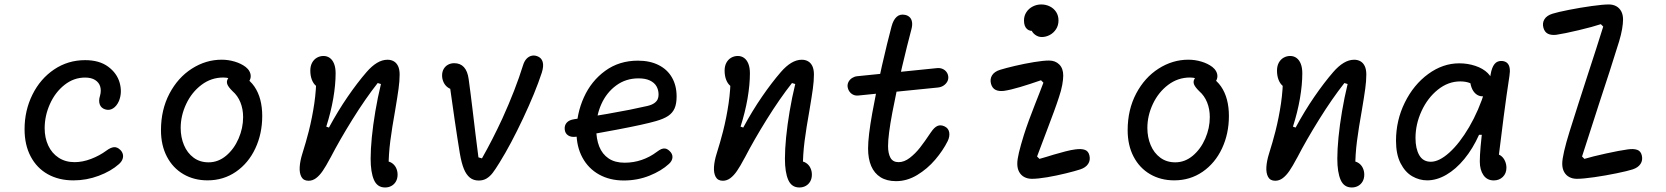

<svg xmlns="http://www.w3.org/2000/svg" viewBox="-20 -798 7480 862"><path d="M90.3 -217.7Q90.3 -301.8 125.6 -373.1Q160.8 -444.3 223 -486.2Q285.2 -528 362.3 -528Q426 -528 465.8 -498.5Q505.5 -469 517.4 -425.9Q529.3 -382.8 514.2 -345Q504 -321.5 487.2 -311.2Q470.5 -300.8 451.5 -307.2Q433.7 -313 427.8 -329.5Q422 -346 429 -368Q435.3 -390.5 430 -409Q424.7 -427.5 407.3 -438.7Q390 -449.8 362 -449.8Q311.2 -449.8 269.5 -416.8Q227.8 -383.8 204.2 -331.1Q180.5 -278.3 180.5 -222.3Q180.5 -179.2 196.6 -144.6Q212.7 -110 243.2 -90Q273.8 -70 314.7 -70Q351 -70 389.2 -84.7Q427.3 -99.3 457.7 -121.8Q476.5 -135.8 491.3 -137.2Q506.2 -138.7 520.3 -124.8Q529 -116.2 531.6 -105.2Q534.2 -94.3 529.9 -83.1Q525.7 -71.8 514.3 -61.5Q478.2 -29.3 423.3 -8.8Q368.5 11.8 309.8 11.8Q244 11.8 194.5 -15.9Q145 -43.7 117.7 -95.6Q90.3 -147.5 90.3 -217.7Z M702.7 -213.5Q702.7 -305.3 740.7 -377.6Q778.7 -449.8 841.5 -489.9Q904.3 -530 975.5 -530Q1004.7 -530 1033.5 -521.5Q1062.3 -513 1083 -497.3Q1094 -488.7 1099.8 -477.9Q1105.7 -467.2 1105.6 -455.8Q1105.5 -444.5 1099.3 -434.3Q1093 -423.7 1084.3 -421.2Q1075.7 -418.7 1066.3 -421.3Q1057 -424 1044.2 -431Q1042.7 -431.5 1041.7 -432.2L1036.8 -434.7Q1023 -441.8 1010.5 -445.9Q998 -450 982.8 -450Q928.2 -450 884.4 -416.9Q840.7 -383.8 815.9 -331.2Q791.2 -278.7 791.2 -223.5Q791.2 -181.8 806 -146.5Q820.8 -111.2 849.1 -90.2Q877.3 -69.2 916.5 -69.2Q959.7 -69.2 995.2 -98.9Q1030.7 -128.7 1051.1 -175.8Q1071.5 -222.8 1071.5 -272.2Q1071.5 -308.3 1059.4 -338.4Q1047.3 -368.5 1024.2 -388.5Q1006 -406.3 1000.9 -418.8Q995.8 -431.3 1002.5 -443.3Q1008.8 -455.2 1023 -459.4Q1037.2 -463.7 1052.7 -461.1Q1068.2 -458.5 1077.3 -451.7Q1104 -435.7 1121.9 -409.8Q1139.8 -383.8 1148.6 -350.2Q1157.3 -316.7 1157.3 -277.5Q1157.3 -197.7 1126.3 -131.6Q1095.3 -65.5 1039.3 -26.9Q983.3 11.7 911.7 11.7Q851 11.7 803.5 -16Q756 -43.7 729.3 -94.8Q702.7 -145.8 702.7 -213.5Z M1644 -85.7Q1644 -127.2 1649.3 -181.8Q1654.7 -236.3 1665.1 -298.1Q1675.5 -359.8 1690.3 -420.8L1675.7 -425.2Q1620.2 -354.7 1562.5 -262Q1504.8 -169.3 1464.2 -90.8L1462.5 -88Q1443.2 -51.5 1428.9 -30.8Q1414.7 -10 1399 1.8Q1383.3 13.5 1365.2 13.5Q1342.7 13.5 1333.2 -3.8Q1323.8 -21.2 1325.5 -48.3Q1327.2 -75.5 1337.2 -107.5Q1353.7 -159.5 1366.2 -208.5Q1382 -271.5 1391.1 -333.6Q1400.2 -395.7 1400.2 -459.2L1426.3 -402.5Q1410.7 -402.5 1398.7 -412.6Q1386.7 -422.7 1379.9 -440.5Q1373.2 -458.3 1373.2 -481.2Q1373.2 -501.5 1381.2 -516.4Q1389.3 -531.3 1402.9 -539Q1416.5 -546.7 1432.3 -546.7Q1448.5 -546.7 1460.8 -537.8Q1473 -529 1479.9 -511.6Q1486.8 -494.2 1486.8 -469Q1486.8 -417.7 1476.2 -355.9Q1465.5 -294.2 1444.8 -229.5L1456.8 -225.3Q1497.3 -300.2 1540.9 -363.6Q1584.5 -427 1625.7 -474.5Q1648.8 -501.3 1672.4 -515.6Q1696 -529.8 1719.7 -529.8Q1735.7 -529.8 1747.9 -522.8Q1760.2 -515.8 1767.2 -501.1Q1774.2 -486.3 1774.2 -463.3Q1774.2 -434.3 1769.3 -399.2Q1764.5 -364 1754.2 -303.2Q1740 -224.3 1732.2 -164.2Q1724.5 -104.2 1724.5 -44.5L1708.2 -74.8Q1726.3 -74.8 1739.2 -66.2Q1752 -57.7 1758.5 -43.8Q1765 -30 1765 -14Q1765 3.3 1757.7 16.4Q1750.3 29.5 1737.5 36.6Q1724.7 43.7 1708.8 43.7Q1673.8 43.7 1658.9 9.6Q1644 -24.5 1644 -85.7Z M2044.5 -109.2Q2033.8 -174 2021.3 -259.3Q2006.5 -361.7 1997.7 -425.3L2022.2 -395Q2004.5 -395.5 1991.4 -404.8Q1978.3 -414 1971.6 -428.5Q1964.8 -443 1964.8 -459Q1964.8 -476.2 1972.2 -488.8Q1979.7 -501.3 1992 -507.8Q2004.3 -514.3 2019.2 -514.3Q2046.7 -514.3 2062.9 -496.5Q2079.2 -478.7 2084 -443.5Q2088.2 -414.2 2092.4 -380.2Q2096.7 -346.3 2101.2 -309.2Q2107.8 -254.2 2114.8 -195.9Q2121.8 -137.7 2128 -91.5L2143.8 -87Q2167 -128 2190.2 -173.1Q2213.3 -218.2 2235.5 -266.2Q2294.5 -396.2 2328.5 -505.8Q2334 -523.5 2343.8 -534Q2353.7 -544.5 2366 -547.5Q2378.3 -550.5 2391.2 -546Q2410.7 -539.3 2416.3 -520.5Q2422 -501.7 2412.3 -471.3Q2383.3 -383 2328.2 -266Q2273 -149 2224.2 -70.5L2222.5 -67.7Q2204 -37.5 2191.7 -21.5Q2179.3 -5.5 2164.3 3.5Q2149.3 12.5 2129.2 12.5Q2105.5 12.5 2089.4 -0.7Q2073.3 -13.8 2062.8 -39.3Q2052.2 -64.8 2044.5 -109.2Z M2568.2 -204.8Q2568.2 -287.5 2601.5 -361.2Q2634.8 -434.8 2697.4 -480.2Q2760 -525.7 2844 -525.7Q2897.7 -525.7 2936.9 -505.9Q2976.2 -486.2 2996.9 -449.9Q3017.7 -413.7 3017.7 -365Q3017.7 -332.3 3008.7 -311.7Q2999.7 -291 2979.8 -277.6Q2959.8 -264.2 2924.8 -254.3Q2875.3 -239.8 2753.3 -216.6Q2631.3 -193.3 2568.2 -184.3Q2544.7 -180.8 2530.7 -190.1Q2516.7 -199.3 2515.3 -217.7Q2513.8 -235.3 2524.4 -247.3Q2535 -259.3 2557.3 -262.7Q2594.3 -268.2 2629.8 -273.9Q2665.2 -279.7 2707.2 -286.8Q2764.2 -296.7 2806.1 -305.1Q2848 -313.5 2886.5 -322.3Q2906.2 -327 2917.2 -334.8Q2928.3 -342.7 2932.5 -352.1Q2936.7 -361.5 2936.7 -373.3Q2936.7 -394.5 2927.2 -410.8Q2917.8 -427 2897.7 -436.6Q2877.5 -446.2 2846.7 -446.2Q2789.7 -446.2 2746.4 -414.3Q2703.2 -382.5 2679.9 -330.8Q2656.7 -279 2656.7 -221.5Q2656.7 -174.7 2670.3 -140.2Q2684 -105.8 2712.4 -86.7Q2740.8 -67.5 2784.3 -67.5Q2824.7 -67.5 2861.3 -80.2Q2898 -92.8 2928.3 -115.8Q2940.2 -124.8 2948.8 -128.6Q2957.5 -132.3 2966.6 -131Q2975.7 -129.7 2985.5 -120.7Q2999.8 -107.7 2999.1 -91.8Q2998.3 -75.8 2983.5 -62.3Q2949.5 -30.8 2895.6 -9.2Q2841.7 12.3 2780.7 12.3Q2717.7 12.3 2669.6 -14.5Q2621.5 -41.3 2594.8 -90.6Q2568.2 -139.8 2568.2 -204.8Z M3504 -85.7Q3504 -127.2 3509.3 -181.8Q3514.7 -236.3 3525.1 -298.1Q3535.5 -359.8 3550.3 -420.8L3535.7 -425.2Q3480.2 -354.7 3422.5 -262Q3364.8 -169.3 3324.2 -90.8L3322.5 -88Q3303.2 -51.5 3288.9 -30.8Q3274.7 -10 3259 1.8Q3243.3 13.5 3225.2 13.5Q3202.7 13.5 3193.2 -3.8Q3183.8 -21.2 3185.5 -48.3Q3187.2 -75.5 3197.2 -107.5Q3213.7 -159.5 3226.2 -208.5Q3242 -271.5 3251.1 -333.6Q3260.2 -395.7 3260.2 -459.2L3286.3 -402.5Q3270.7 -402.5 3258.7 -412.6Q3246.7 -422.7 3239.9 -440.5Q3233.2 -458.3 3233.2 -481.2Q3233.2 -501.5 3241.2 -516.4Q3249.3 -531.3 3262.9 -539Q3276.5 -546.7 3292.3 -546.7Q3308.5 -546.7 3320.8 -537.8Q3333 -529 3339.9 -511.6Q3346.8 -494.2 3346.8 -469Q3346.8 -417.7 3336.2 -355.9Q3325.5 -294.2 3304.8 -229.5L3316.8 -225.3Q3357.3 -300.2 3400.9 -363.6Q3444.5 -427 3485.7 -474.5Q3508.8 -501.3 3532.4 -515.6Q3556 -529.8 3579.7 -529.8Q3595.7 -529.8 3607.9 -522.8Q3620.2 -515.8 3627.2 -501.1Q3634.2 -486.3 3634.2 -463.3Q3634.2 -434.3 3629.3 -399.2Q3624.5 -364 3614.2 -303.2Q3600 -224.3 3592.2 -164.2Q3584.5 -104.2 3584.5 -44.5L3568.2 -74.8Q3586.3 -74.8 3599.2 -66.2Q3612 -57.7 3618.5 -43.8Q3625 -30 3625 -14Q3625 3.3 3617.7 16.4Q3610.3 29.5 3597.5 36.6Q3584.7 43.7 3568.8 43.7Q3533.8 43.7 3518.9 9.6Q3504 -24.5 3504 -85.7Z M3877.3 -131.3Q3877.3 -186 3896.1 -290.3Q3914.8 -394.7 3939.5 -502.5Q3964.2 -610.3 3982.7 -679.3Q3990.5 -708.7 4005.6 -722.3Q4020.7 -736 4043.7 -731.2Q4055.7 -728.7 4063.9 -720.9Q4072.2 -713.2 4074.6 -698.9Q4077 -684.7 4071.3 -664.3Q4054.5 -601.7 4030.1 -498.6Q4005.7 -395.5 3986.3 -293.2Q3967 -191 3967 -142.2Q3967 -109.3 3977.8 -89.7Q3988.7 -70 4014.3 -70Q4039.5 -70 4064.6 -89.3Q4089.7 -108.7 4110.6 -135.4Q4131.5 -162.2 4158 -202L4159.5 -204Q4174.3 -226.2 4188.6 -232.5Q4202.8 -238.8 4220.3 -230.8Q4238.5 -222.3 4241.6 -203.7Q4244.7 -185 4234.7 -164.5Q4213.7 -122.3 4178.7 -81.2Q4143.7 -40 4097.9 -12.3Q4052.2 15.3 4003 15.3Q3961.5 15.3 3933.3 -2.3Q3905.2 -20 3891.2 -52.8Q3877.3 -85.7 3877.3 -131.3ZM3785.3 -409.3Q3784.3 -420.8 3789.8 -431Q3795.3 -441.2 3805.5 -447.8Q3815.7 -454.3 3827.5 -455.7L4186.7 -492.2Q4200.2 -493.5 4211.2 -488.9Q4222.2 -484.3 4229.1 -475.2Q4236 -466.2 4237.3 -454.3Q4238.7 -442.3 4232.8 -431.5Q4226.8 -420.7 4215.7 -413.5Q4204.5 -406.3 4190.2 -405L3833.7 -369.2Q3820.8 -367.8 3810.3 -372.9Q3799.8 -378 3793.2 -387.7Q3786.7 -397.3 3785.3 -409.3Z M4547.2 -63.2Q4547.2 -82 4554.7 -113.5Q4562.2 -145 4576.8 -192Q4586.5 -222.7 4599.8 -259Q4613.2 -295.3 4626.8 -329.8Q4637.2 -356 4647.2 -381.6Q4657.2 -407.2 4664.5 -426.8L4653.7 -437.7Q4604.8 -420.7 4560.9 -407.5Q4517 -394.3 4487.2 -390Q4464.2 -387.3 4449.5 -394.7Q4434.8 -402 4429.3 -421.5Q4423.5 -442.7 4433.9 -459.7Q4444.3 -476.7 4470.3 -484.7Q4494.8 -492.3 4537.3 -502.3Q4579.8 -512.3 4622.1 -519.2Q4664.3 -526.2 4689.7 -526.2Q4718.2 -526.2 4735.8 -508.4Q4753.5 -490.7 4753.5 -458.7Q4753.5 -441.7 4749 -416.7Q4744.5 -391.7 4734.3 -361.7Q4725.3 -333.7 4711.7 -296.7Q4698 -259.7 4684.3 -223.5Q4654 -144.8 4636 -95.5L4646.7 -84.7Q4661.8 -88.8 4677.9 -93.7Q4694 -98.5 4710.8 -103.8Q4737 -111.7 4763.2 -118.3Q4789.3 -125 4808 -127.3Q4834.8 -131 4850.7 -125.2Q4866.5 -119.5 4871 -100.3Q4876.2 -78.5 4865.2 -62Q4854.3 -45.5 4830 -37.5Q4806.5 -29.8 4765.2 -19.7Q4723.8 -9.5 4681.8 -2.3Q4639.8 4.8 4612.8 4.8Q4594 4.8 4579.1 -2.9Q4564.2 -10.7 4555.7 -26Q4547.2 -41.3 4547.2 -63.2ZM4605.8 -708 4628.2 -661.3Q4605.5 -655.2 4591.4 -667.2Q4577.3 -679.3 4577.3 -706Q4577.3 -727 4588.1 -743.4Q4598.8 -759.8 4616.7 -768.9Q4634.5 -778 4654.8 -778Q4675.7 -778 4693.5 -769.1Q4711.3 -760.2 4721.8 -743.9Q4732.2 -727.7 4732.2 -706.3Q4732.2 -684 4721.2 -667Q4710.2 -650 4692.9 -640.9Q4675.7 -631.8 4657.2 -631.8Q4641.2 -631.8 4627.6 -641.7Q4614 -651.5 4607.8 -669Q4601.7 -686.5 4605.8 -708Z M5042.7 -213.5Q5042.7 -305.3 5080.7 -377.6Q5118.7 -449.8 5181.5 -489.9Q5244.3 -530 5315.5 -530Q5344.7 -530 5373.5 -521.5Q5402.3 -513 5423 -497.3Q5434 -488.7 5439.8 -477.9Q5445.7 -467.2 5445.6 -455.8Q5445.5 -444.5 5439.3 -434.3Q5433 -423.7 5424.3 -421.2Q5415.7 -418.7 5406.3 -421.3Q5397 -424 5384.2 -431Q5382.7 -431.5 5381.7 -432.2L5376.8 -434.7Q5363 -441.8 5350.5 -445.9Q5338 -450 5322.8 -450Q5268.2 -450 5224.4 -416.9Q5180.7 -383.8 5155.9 -331.2Q5131.2 -278.7 5131.2 -223.5Q5131.2 -181.8 5146 -146.5Q5160.8 -111.2 5189.1 -90.2Q5217.3 -69.2 5256.5 -69.2Q5299.7 -69.2 5335.2 -98.9Q5370.7 -128.7 5391.1 -175.8Q5411.5 -222.8 5411.5 -272.2Q5411.5 -308.3 5399.4 -338.4Q5387.3 -368.5 5364.2 -388.5Q5346 -406.3 5340.9 -418.8Q5335.8 -431.3 5342.5 -443.3Q5348.8 -455.2 5363 -459.4Q5377.2 -463.7 5392.7 -461.1Q5408.2 -458.5 5417.3 -451.7Q5444 -435.7 5461.9 -409.8Q5479.8 -383.8 5488.6 -350.2Q5497.3 -316.7 5497.3 -277.5Q5497.3 -197.7 5466.3 -131.6Q5435.3 -65.5 5379.3 -26.9Q5323.3 11.7 5251.7 11.7Q5191 11.7 5143.5 -16Q5096 -43.7 5069.3 -94.8Q5042.7 -145.8 5042.7 -213.5Z M5984 -85.7Q5984 -127.2 5989.3 -181.8Q5994.7 -236.3 6005.1 -298.1Q6015.5 -359.8 6030.3 -420.8L6015.7 -425.2Q5960.2 -354.7 5902.5 -262Q5844.8 -169.3 5804.2 -90.8L5802.5 -88Q5783.2 -51.5 5768.9 -30.8Q5754.7 -10 5739 1.8Q5723.3 13.5 5705.2 13.5Q5682.7 13.5 5673.2 -3.8Q5663.8 -21.2 5665.5 -48.3Q5667.2 -75.5 5677.2 -107.5Q5693.7 -159.5 5706.2 -208.5Q5722 -271.5 5731.1 -333.6Q5740.2 -395.7 5740.2 -459.2L5766.3 -402.5Q5750.7 -402.5 5738.7 -412.6Q5726.7 -422.7 5719.9 -440.5Q5713.2 -458.3 5713.2 -481.2Q5713.2 -501.5 5721.2 -516.4Q5729.3 -531.3 5742.9 -539Q5756.5 -546.7 5772.3 -546.7Q5788.5 -546.7 5800.8 -537.8Q5813 -529 5819.9 -511.6Q5826.8 -494.2 5826.8 -469Q5826.8 -417.7 5816.2 -355.9Q5805.5 -294.2 5784.8 -229.5L5796.8 -225.3Q5837.3 -300.2 5880.9 -363.6Q5924.5 -427 5965.7 -474.5Q5988.8 -501.3 6012.4 -515.6Q6036 -529.8 6059.7 -529.8Q6075.7 -529.8 6087.9 -522.8Q6100.2 -515.8 6107.2 -501.1Q6114.2 -486.3 6114.2 -463.3Q6114.2 -434.3 6109.3 -399.2Q6104.5 -364 6094.2 -303.2Q6080 -224.3 6072.2 -164.2Q6064.5 -104.2 6064.5 -44.5L6048.2 -74.8Q6066.3 -74.8 6079.2 -66.2Q6092 -57.7 6098.5 -43.8Q6105 -30 6105 -14Q6105 3.3 6097.7 16.4Q6090.3 29.5 6077.5 36.6Q6064.7 43.7 6048.8 43.7Q6013.8 43.7 5998.9 9.6Q5984 -24.5 5984 -85.7Z M6247.5 -166Q6247.5 -257.7 6287.1 -337.8Q6326.7 -418 6392.2 -465.8Q6457.8 -513.7 6531.3 -513.7Q6569.5 -513.7 6603.9 -502.2Q6638.3 -490.7 6659.4 -469.8Q6680.5 -449 6680.5 -422.5Q6680.5 -399.8 6669.8 -382.7Q6659 -365.5 6636.2 -365.5Q6619.2 -365.5 6606.2 -376.2Q6593.3 -387 6586.6 -405.2Q6579.8 -423.5 6579.8 -445.3H6627.8V-398Q6624 -400.8 6620 -403.2Q6599.2 -417.2 6580.2 -424.8Q6561.3 -432.5 6535.7 -432.5Q6481.7 -432.5 6435.4 -395.4Q6389.2 -358.3 6362.1 -299.3Q6335 -240.3 6335 -178.2Q6335 -130.8 6351.9 -101.3Q6368.8 -71.8 6403.8 -71.8Q6441.3 -71.8 6487.2 -113.2Q6533 -154.5 6576 -227.8Q6619 -301.2 6647.3 -392.3H6683.7L6651.2 -192.8H6620.3Q6592.3 -130.5 6554.2 -84.2Q6516.2 -38 6473.2 -13.2Q6430.3 11.7 6387.5 11.7Q6352 11.7 6320.2 -6.7Q6288.3 -25.2 6267.9 -65.2Q6247.5 -105.2 6247.5 -166ZM6623.7 -73Q6623.7 -126.2 6638.3 -238.1Q6653 -350 6670.5 -453.8Q6671.5 -458 6672.2 -463.7Q6677.5 -495.2 6689.8 -510.5Q6702.2 -525.8 6723.7 -524.2Q6738.2 -523 6746.7 -515.1Q6755.2 -507.2 6757.7 -492.6Q6760.2 -478 6756.7 -456.8Q6743.2 -368.7 6730.8 -273.4Q6718.3 -178.2 6706 -75.5L6692.5 -107Q6707.7 -107 6719.2 -98.2Q6730.7 -89.3 6736.9 -75Q6743.2 -60.7 6743.2 -44.7Q6743.2 -19.7 6727.1 -3.8Q6711 12 6686.3 12Q6656.5 12 6640.1 -11.6Q6623.7 -35.2 6623.7 -73Z M6993.8 -63.2Q6993.8 -82.5 7002.4 -119.8Q7011 -157 7026.5 -206.8Q7050.5 -283.5 7066.8 -333.8Q7083.2 -384.2 7108.2 -462Q7131.8 -534.5 7145.2 -575.8Q7158.5 -617 7177.8 -678.7L7167 -689.5Q7132.3 -677.8 7068 -662.5Q7003.7 -647.2 6967.2 -641.8Q6944.2 -639.2 6929.5 -646.5Q6914.8 -653.8 6909.3 -673.3Q6903.5 -694.5 6913.9 -711.5Q6924.3 -728.5 6950.3 -736.5Q6973.5 -743.8 7024.2 -753.8Q7075 -763.8 7126 -770.9Q7177 -778 7203 -778Q7221.7 -778 7236.1 -770.2Q7250.5 -762.3 7258.7 -747.1Q7266.8 -731.8 7266.8 -710.5Q7266.8 -692.7 7262.6 -667.7Q7258.3 -642.7 7249 -611.7Q7223.5 -529.5 7206.3 -476.7Q7189.2 -423.8 7159.5 -333.5Q7135.8 -259.5 7115.3 -196.4Q7094.8 -133.3 7082.7 -95.5L7093.3 -84.7Q7128.3 -95.3 7189.8 -108.8Q7251.3 -122.3 7288 -127.3Q7314.8 -131 7330.7 -125.2Q7346.5 -119.5 7351 -100.3Q7356.2 -78.5 7345.2 -62Q7334.3 -45.5 7310 -37.5Q7288 -30.3 7238.3 -20.1Q7188.7 -9.8 7137.9 -2.5Q7087.2 4.8 7059.5 4.8Q7040.7 4.8 7025.8 -2.9Q7010.8 -10.7 7002.3 -26Q6993.8 -41.3 6993.8 -63.2Z"/></svg>

Font: Monaspace Radon Var
Style: Regular
Weight: 400
Designer: Riley Cran and the Lettermatic Team
Version: Version 1.000 (Monaspace Radon Var)